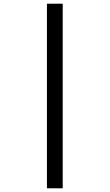

<svg xmlns="http://www.w3.org/2000/svg" viewBox="-20 -779 591 1035"><path d="M233 -759V236H318V-759Z"/></svg>

Font: Noto Sans Lisu Medium
Style: Regular
Weight: 500
Designer: Monotype Design Team. David Williams.
Foundry: Monotype Imaging Inc.
Version: Version 2.102